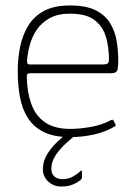

<svg xmlns="http://www.w3.org/2000/svg" viewBox="-20 -497 493 703"><path d="M45 -237Q45 -284 54 -327Q63 -370 84 -404Q105 -438 142 -457.5Q179 -477 236 -477Q295 -477 330 -459.5Q365 -442 383 -412.5Q401 -383 407 -347.5Q413 -312 413 -276Q413 -242 407 -235.5Q401 -229 390 -229H89Q88 -229 83 -227.5Q78 -226 78 -216Q79 -160 94.5 -116.5Q110 -73 145 -49Q180 -25 237 -25Q271 -25 311 -32Q351 -39 382 -55Q387 -58 390.5 -58.5Q394 -59 396 -55L403 -41Q404 -39 403.5 -37.5Q403 -36 400 -34Q369 -15 326 -5Q283 5 237 5Q178 5 140.5 -13.5Q103 -32 82 -65Q61 -98 53 -142Q45 -186 45 -237ZM379 -281Q379 -322 368.5 -360Q358 -398 327.5 -422.5Q297 -447 236 -447Q192 -447 162 -430.5Q132 -414 114.5 -388Q97 -362 89 -332Q81 -302 79 -275Q79 -268 80.5 -264.5Q82 -261 91 -261H358Q369 -261 374 -264.5Q379 -268 379 -281ZM204 186Q177 186 157 168Q137 150 137 122Q137 94 152 69Q167 44 188.5 23.5Q210 3 228 -10Q231 -12 234.5 -13Q238 -14 241 -14H262Q264 -14 265.5 -11.5Q267 -9 262 -6Q247 5 224.5 25Q202 45 185 69.5Q168 94 168 121Q168 140 179.5 149.5Q191 159 210 159Q230 159 247 149.5Q264 140 274 130Q277 127 278.5 127.5Q280 128 280 131V152Q280 158 274 163Q264 171 247 178.5Q230 186 204 186Z"/></svg>

Font: Glory Thin Thin
Style: Regular
Weight: 250
Version: Version 1.011